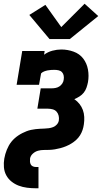

<svg xmlns="http://www.w3.org/2000/svg" viewBox="-27 -803 547 1028"><path d="M164 205Q141 205 117.5 202Q94 199 73 191Q52 183 34.5 169Q17 155 6.5 135.5Q-4 116 -6 92.5Q-8 69 -4 46Q-2 34 1.5 22Q5 10 9.5 -1Q14 -12 20 -23Q26 -34 34 -44Q42 -54 51.5 -62.5Q61 -71 71.5 -78Q82 -85 93 -90.5Q104 -96 115.5 -100.5Q127 -105 139 -107.5Q151 -110 163 -111.5Q175 -113 186.5 -113.5Q198 -114 210 -114.5Q222 -115 234 -116.5Q246 -118 257.5 -122.5Q269 -127 277.5 -136.5Q286 -146 288 -158Q290 -171 287 -183.5Q284 -196 276 -205Q268 -214 255.5 -217.5Q243 -221 230 -221H173L191 -330H248Q259 -330 270 -332Q281 -334 290.5 -340Q300 -346 306.5 -356Q313 -366 314 -376Q316 -387 314 -398Q312 -409 305 -416.5Q298 -424 287 -426.5Q276 -429 265 -429Q256 -429 246.5 -428.5Q237 -428 227.5 -426Q218 -424 209 -420.5Q200 -417 193 -410L182 -349H62L92 -530H212L209 -510Q229 -525 253.5 -531.5Q278 -538 301 -538Q335 -538 367 -526.5Q399 -515 418.5 -489.5Q438 -464 444 -430.5Q450 -397 444 -363Q441 -348 436 -333.5Q431 -319 421.5 -307Q412 -295 398.5 -286.5Q385 -278 371 -272Q387 -261 398.5 -246.5Q410 -232 416.5 -214.5Q423 -197 424 -177Q425 -157 422 -137Q420 -122 415 -107Q410 -92 401.5 -78.5Q393 -65 381 -54Q369 -43 355 -34.5Q341 -26 326.5 -20Q312 -14 297 -10Q282 -6 267 -3.5Q252 -1 237 -0.5Q222 0 207 0Q192 0 177 4Q162 8 149.5 19Q137 30 134 45Q133 54 133.5 62Q134 70 137.5 77Q141 84 148.5 87.5Q156 91 164 91H179V205ZM347 -594H238L130 -723L216 -777L301 -658L426 -783L499 -717Z"/></svg>

Font: Iosevka Slab Heavy
Style: Italic
Weight: 900
Italic angle: -9°
Monospace: yes
Designer: Belleve Invis
Foundry: Belleve Invis
Version: Version 11.1.0; ttfautohint (v1.8.3)